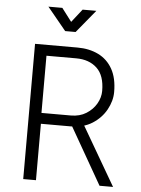

<svg xmlns="http://www.w3.org/2000/svg" viewBox="-60 -943 727 990"><g transform="rotate(5 304.0 -448.5)"><path d="M98 0V-700H318Q379 -700 426 -677Q473 -654 499.5 -607Q526 -560 526 -488Q526 -442 501 -396.5Q476 -351 429.5 -321.5Q383 -292 316 -292H164V0ZM493 0 326 -292 385 -306 563 0ZM162 -348H314Q360 -348 393.5 -369Q427 -390 445.5 -422Q464 -454 464 -488Q464 -568 423.5 -606Q383 -644 316 -644H162ZM247 -779 150 -897H222L301 -793L246 -794L327 -897H398L301 -779Z"/></g></svg>

Font: Inclusive Sans Light
Style: Regular
Weight: 300
Designer: Olivia King
Foundry: Olivia King
Version: Version 2.004